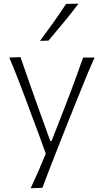

<svg xmlns="http://www.w3.org/2000/svg" viewBox="-20 -820 561 1040"><path d="M146 199.7 209.5 197.3Q230.5 142.1 256.6 74Q282.7 5.9 321.8 -91.8L378.9 -234.9Q404.8 -298.8 423.1 -344.5Q441.4 -390.1 457.5 -428.5Q473.6 -466.8 492.2 -508.3H430.2Q406.2 -439.5 381.1 -371.3Q356 -303.2 328.6 -233.4L259.3 -56.2H252.4L188.5 -232.9Q163.1 -304.2 139.2 -372.1Q115.2 -439.9 90.8 -510.7L30.3 -508.3Q53.7 -453.6 75.7 -396.5Q97.7 -339.4 118.7 -284.2L152.8 -191.9Q171.4 -143.1 190.7 -90.8Q210 -38.6 228 12.2Q209 59.1 188.5 106Q168 152.8 146 199.7ZM196.8 -598.6 242.7 -600.1Q284.7 -649.9 325.7 -699.5Q366.7 -749 405.3 -800.3L337.9 -798.8Q305.2 -748.5 269.5 -698.7Q233.9 -648.9 196.8 -598.6Z"/></svg>

Font: Pinar VF
Style: Regular
Weight: 300
Designer: Amin Abedi
Version: Version 2.000